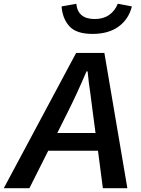

<svg xmlns="http://www.w3.org/2000/svg" viewBox="-69 -999 746 1019"><path d="M335 -718H485L607 0H477L451 -199H187L87 0H-49ZM258 -965 336 -979Q344 -898 434 -898Q479 -898 510 -919.5Q541 -941 556 -979L631 -965Q614 -897 560.5 -858Q507 -819 422 -819Q335 -819 298.5 -860.5Q262 -902 258 -965ZM438 -293 424 -399 410 -507Q402 -557 396 -620H390Q338 -498 288 -399L235 -293Z"/></svg>

Font: Nebula Sans Semibold
Style: Regular
Weight: 600
Italic angle: -9°
Designer: Paul D. Hunt for Adobe (as Source Sans)
Foundry: Nebula Entertainment & Broadcasting LLC
Version: Version 1.010